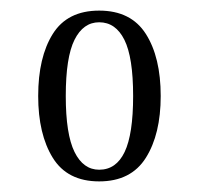

<svg xmlns="http://www.w3.org/2000/svg" viewBox="-20 -709 375 362"><path d="M167 -667Q137 -667 120.5 -634Q104 -601 104 -528Q104 -456 120.5 -422.5Q137 -389 167 -389Q199 -389 215 -422.5Q231 -456 231 -528Q231 -601 214.5 -634Q198 -667 167 -667ZM167 -689Q227 -689 255 -645Q283 -601 283 -528Q283 -456 255 -411.5Q227 -367 167 -367Q107 -367 79.5 -411.5Q52 -456 52 -528Q52 -601 79.5 -645Q107 -689 167 -689Z"/></svg>

Font: Philosopher
Style: Regular
Weight: 400
Designer: Jovanny Lemonad
Foundry: Jovanny Lemonad
Version: Version 1.000